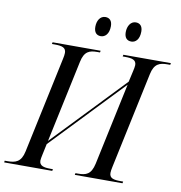

<svg xmlns="http://www.w3.org/2000/svg" viewBox="-120 -994 1019 1082"><g transform="rotate(10 390.0 -453.0)"><path d="M563 -795C587 -795 609 -815 609 -860C609 -892 593 -906 570 -906C541 -906 523 -877 523 -842C523 -809 539 -795 563 -795ZM388 -795C412 -795 435 -815 435 -860C435 -892 419 -906 396 -906C366 -906 349 -877 349 -842C349 -809 365 -795 388 -795ZM-24 0H251L253 -10H238C201 -10 175 -16 175 -46C175 -53 178 -68 181 -82L194 -143L585 -552L485 -82C471 -19 442 -10 397 -10H382L380 0H653L655 -10H640C601 -10 576 -15 576 -46C576 -54 578 -68 581 -81L698 -632C711 -695 743 -704 787 -704H802L804 -714H532L530 -704H545C583 -704 608 -698 608 -668C608 -660 605 -645 602 -632L588 -570L198 -162L298 -632C311 -695 341 -704 385 -704H400L402 -714H127L125 -704H140C182 -704 206 -698 206 -667C206 -659 204 -644 201 -632L84 -82C71 -19 38 -10 -8 -10H-23Z"/></g></svg>

Font: Noto Serif Display SemiCondensed
Style: Italic
Weight: 400
Width: 4
Italic angle: -12°
Designer: Monotype Design Team
Foundry: Monotype Imaging Inc.
Version: Version 2.009